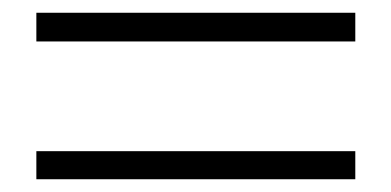

<svg xmlns="http://www.w3.org/2000/svg" viewBox="-20 -510 613 301"><path d="M37 -229V-273H537V-229ZM37 -445V-490H537V-445Z"/></svg>

Font: GenRyuMin TW L
Style: Regular
Weight: 300
Version: Version 1.501;PS 1;hotconv 16.6.51;makeotf.lib2.5.65220